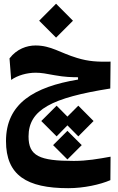

<svg xmlns="http://www.w3.org/2000/svg" viewBox="-20 -673 626 1015"><path d="M340.8 321.8C423.3 321.8 509.8 302.7 563.5 279.3L564.5 155.3C500 167 439.9 177.7 370.1 177.7C188 177.7 130.9 151.4 130.9 48.3C130.9 -93.3 253.9 -156.2 563 -205.1L564.5 -347.2C494.1 -345.7 448.2 -348.1 387.2 -366.7C297.4 -393.6 250 -432.6 168 -432.6C122.1 -432.6 68.8 -414.6 30.3 -364.3L39.1 -250.5C73.2 -274.9 123 -288.6 168.9 -288.6C199.2 -288.6 225.6 -283.2 268.1 -275.4C324.7 -265.1 358.9 -265.1 392.6 -264.6V-252.4C160.2 -213.9 11.7 -126 11.7 72.8C11.7 253.4 121.1 321.8 340.8 321.8ZM394 -114.3 336.4 -56.6 279.3 -114.3 198.2 -33.2 279.3 47.9 336.4 -10.3 394 47.9 474.6 -33.2ZM276.4 -474.1 365.7 -563.5 276.4 -653.3 187 -563.5ZM336.4 18.6 260.7 94.2 336.4 169.9 412.1 94.2Z"/></svg>

Font: CaskaydiaCove Nerd Font
Style: Bold
Weight: 700
Designer: Aaron Bell
Foundry: Saja Typeworks
Version: Version 2111.1;Nerd Fonts 2.3.0